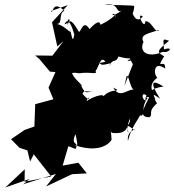

<svg xmlns="http://www.w3.org/2000/svg" viewBox="-105 -631 850 938"><path d="M513 -257C523 -278 530 -193 553 -190C525 -207 483 -141 448 -203C510 -173 409 -214 386 -131C439 -191 348 -160 318 -137C331 -180 343 -118 298 -173C308 -197 318 -176 356 -188C319 -179 312 -170 293 -209C305 -222 217 -254 242 -348L163 -289C268 -249 220 -285 282 -273C344 -282 371 -263 362 -284C381 -311 387 -361 410 -329C338 -315 382 -315 313 -381C328 -312 318 -373 317 -345C299 -264 387 -288 382 -336C374 -286 461 -345 428 -308C448 -350 458 -318 474 -355C535 -335 573 -356 518 -337C532 -318 600 -387 529 -353C532 -333 534 -339 544 -317L503 -212ZM8 270 24 264 168 219 120 280 247 220 319 216 278 164 201 178 229 83 264 97C284 56 238 86 263 25C266 27 283 106 262 79C387 120 432 66 440 52C439 12 431 1 441 18C541 30 502 -44 523 17C515 14 514 -17 530 -51C536 -17 477 14 515 -6C513 -37 559 19 552 1C577 -2 512 0 520 57C540 -15 565 -39 579 -67C611 -60 574 -115 629 -166C597 -101 569 -60 624 -58C647 -72 612 -83 662 -126C630 -178 639 -176 677 -149C622 -234 640 -243 694 -208C626 -201 600 -161 607 -139C580 -151 591 -193 618 -155C608 -138 600 -181 654 -137C650 -179 608 -208 664 -252C646 -261 641 -339 702 -296C704 -351 651 -280 697 -356C660 -377 660 -382 721 -432C686 -442 694 -445 696 -390C748 -406 719 -369 691 -378C615 -345 573 -379 596 -426C577 -462 616 -466 673 -485C654 -460 637 -531 605 -527C602 -479 558 -575 592 -551C605 -571 568 -495 541 -570C493 -514 547 -532 551 -602C536 -606 454 -605 406 -609C481 -621 458 -562 490 -579C411 -526 458 -593 460 -544C447 -574 485 -559 386 -510C383 -517 382 -542 332 -489C301 -541 289 -469 280 -476C240 -548 230 -529 226 -508C218 -559 260 -530 210 -512C229 -556 250 -492 258 -462C248 -405 245 -475 230 -509C258 -437 222 -504 173 -514C203 -514 179 -568 210 -578C146 -637 157 -556 144 -577L226 -606L149 -522L175 -404L205 -430L151 -359L67 -360L87 -343L139 -281L166 -279L132 -203L156 -146L67 -122L63 -13L15 4L-51 49L-10 91L29 104L42 158L60 123L145 231L15 257L16 196L-78 284L-85 287L40 243Z"/></svg>

Font: Hussar Lance
Style: ExBdObl
Weight: 700
Foundry: Cannot Into Space Fonts, PlusOne Fonts
Version: Version 2.270